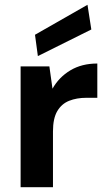

<svg xmlns="http://www.w3.org/2000/svg" viewBox="-20 -781 449 801"><path d="M66 0V-504H186L199 -411Q226 -459 273.5 -487.5Q321 -516 386 -516V-373H340Q300 -373 268.5 -360.5Q237 -348 219 -317.5Q201 -287 201 -233V0ZM138 -547 126 -636 345 -761 361 -658Z"/></svg>

Font: DM Sans
Style: Bold
Weight: 700
Designer: Colophon Foundry, Jonny Pinhorn
Foundry: Colophon Foundry
Version: Version 4.004; ttfautohint (v1.8.4.7-5d5b)